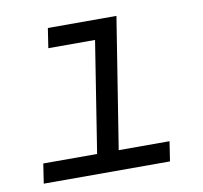

<svg xmlns="http://www.w3.org/2000/svg" viewBox="-66 -621 733 692"><g transform="rotate(-10 300.0 -275.0)"><path d="M40 0 51 -72H248L312 -478H141L152 -550H403L327 -72H513L502 0Z"/></g></svg>

Font: JetBrains Mono NL Light
Style: Italic
Weight: 300
Italic angle: -9°
Designer: Philipp Nurullin, Konstantin Bulenkov
Foundry: JetBrains
Version: Version 2.304; ttfautohint (v1.8.4.7-5d5b)